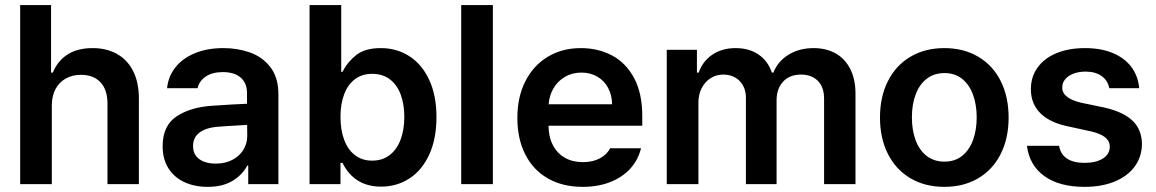

<svg xmlns="http://www.w3.org/2000/svg" viewBox="-20 -727 4563 758"><path d="M184.6 0H59.6V-707H181.6V-440.4H188.5Q207.5 -486.8 246.8 -512Q286.1 -537.1 345.7 -537.1Q400.9 -537.1 442.1 -513.9Q483.4 -490.7 505.9 -445.8Q528.3 -400.9 528.3 -337.9V0H404.3V-318.4Q404.3 -372.6 376.7 -402.1Q349.1 -431.6 299.8 -431.6Q266.1 -431.6 240 -417.2Q213.9 -402.8 199.2 -375.5Q184.6 -348.1 184.6 -310.5Z M819.3 -309.6Q903.8 -315.4 955.1 -317.4V-359.4Q955.1 -398.9 930.2 -420.7Q905.3 -442.4 859.4 -442.4Q818.8 -442.4 793 -425.3Q767.1 -408.2 759.8 -378.9H639.6Q644 -424.3 671.9 -460.2Q699.7 -496.1 748.5 -516.6Q797.4 -537.1 862.3 -537.1Q918 -537.1 967 -519.8Q1016.1 -502.4 1047.6 -461.7Q1079.1 -420.9 1079.1 -354.5V0H960V-73.2H956.1Q936.5 -36.1 897.5 -12.7Q858.4 10.7 799.8 10.7Q748.5 10.7 708.3 -7.8Q668 -26.4 645 -62.5Q622.1 -98.6 622.1 -149.4Q622.1 -231.4 677.5 -267.8Q732.9 -304.2 819.3 -309.6ZM832 -81.1Q868.7 -81.1 897 -95.7Q925.3 -110.4 940.7 -135.5Q956.1 -160.6 956.1 -190.4L955.6 -233.9Q933.6 -232.9 880.9 -229.5Q852.5 -228 838.9 -226.6Q793 -222.7 767.6 -203.6Q742.2 -184.6 742.2 -150.4Q742.2 -116.7 766.6 -98.9Q791 -81.1 832 -81.1Z M1202.1 -707H1327.1V-443.4H1332Q1352.1 -482.9 1386.7 -510Q1421.4 -537.1 1483.4 -537.1Q1545.9 -537.1 1595.7 -505.4Q1645.5 -473.6 1674.3 -412.1Q1703.1 -350.6 1703.1 -264.6Q1703.1 -179.2 1674.8 -117.2Q1646.5 -55.2 1596.7 -22.7Q1546.9 9.8 1484.4 9.8Q1378.9 9.8 1332 -84H1324.2V0H1202.1ZM1449.2 -92.8Q1489.7 -92.8 1518.3 -114.7Q1546.9 -136.7 1561.5 -175.8Q1576.2 -214.8 1576.2 -265.6Q1576.2 -315.4 1561.8 -354Q1547.4 -392.6 1518.8 -414.1Q1490.2 -435.5 1449.2 -435.5Q1409.7 -435.5 1381.6 -414.6Q1353.5 -393.6 1338.9 -355.2Q1324.2 -316.9 1324.2 -265.6Q1324.2 -213.9 1338.9 -174.8Q1353.5 -135.7 1381.6 -114.3Q1409.7 -92.8 1449.2 -92.8Z M1925.8 0H1800.8V-707H1925.8Z M2022.5 -261.7Q2022.5 -343.3 2053.7 -405.5Q2085 -467.8 2141.8 -502.4Q2198.7 -537.1 2273.4 -537.1Q2340.8 -537.1 2395.8 -508.3Q2450.7 -479.5 2483.2 -419.2Q2515.6 -358.9 2515.6 -269.5V-230.5H2145.5Q2146 -186 2163.1 -153.6Q2180.2 -121.1 2210.4 -104Q2240.7 -86.9 2281.2 -86.9Q2320.8 -86.9 2348.6 -102.1Q2376.5 -117.2 2388.7 -141.6H2510.7Q2499.5 -95.7 2468.3 -61.3Q2437 -26.9 2388.9 -8.1Q2340.8 10.7 2280.3 10.7Q2201.2 10.7 2142.8 -22.7Q2084.5 -56.2 2053.5 -117.7Q2022.5 -179.2 2022.5 -261.7ZM2396.5 -315.4Q2396 -351.6 2380.9 -379.9Q2365.7 -408.2 2338.4 -424.3Q2311 -440.4 2275.4 -440.4Q2238.8 -440.4 2210.2 -423.6Q2181.6 -406.7 2165 -378.2Q2148.4 -349.6 2146 -315.4Z M2612.3 -530.3H2731.4V-440.4H2738.3Q2754.4 -485.8 2792.7 -511.5Q2831.1 -537.1 2883.8 -537.1Q2937.5 -537.1 2974.6 -511.7Q3011.7 -486.3 3027.3 -440.4H3033.2Q3050.8 -484.9 3093 -511Q3135.3 -537.1 3192.4 -537.1Q3241.2 -537.1 3278.6 -516.4Q3315.9 -495.6 3336.7 -454.8Q3357.4 -414.1 3357.4 -356.4V0H3233.4V-336.9Q3233.4 -384.3 3208.3 -408.4Q3183.1 -432.6 3142.6 -432.6Q3097.2 -432.6 3071.5 -404.5Q3045.9 -376.5 3045.9 -331.1V0H2924.8V-341.8Q2924.8 -368.7 2913.3 -389.4Q2901.9 -410.2 2881.6 -421.4Q2861.3 -432.6 2835 -432.6Q2808.1 -432.6 2785.9 -418.7Q2763.7 -404.8 2750.5 -379.6Q2737.3 -354.5 2737.3 -322.3V0H2612.3Z M3454.1 -262.7Q3454.1 -344.7 3485.4 -406.7Q3516.6 -468.8 3574.2 -502.9Q3631.8 -537.1 3708 -537.1Q3784.7 -537.1 3842.3 -502.9Q3899.9 -468.8 3930.9 -406.7Q3961.9 -344.7 3961.9 -262.7Q3961.9 -181.2 3930.7 -119.1Q3899.4 -57.1 3842 -23.2Q3784.7 10.7 3708 10.7Q3631.8 10.7 3574.2 -23.4Q3516.6 -57.6 3485.4 -119.4Q3454.1 -181.2 3454.1 -262.7ZM3835.9 -263.7Q3835.9 -313 3821.5 -352.8Q3807.1 -392.6 3778.6 -415.5Q3750 -438.5 3709 -438.5Q3667 -438.5 3637.9 -415.5Q3608.9 -392.6 3594.5 -353Q3580.1 -313.5 3580.1 -263.7Q3580.1 -213.9 3594.5 -174.3Q3608.9 -134.8 3637.9 -111.8Q3667 -88.9 3709 -88.9Q3750 -88.9 3778.6 -111.8Q3807.1 -134.8 3821.5 -174.3Q3835.9 -213.9 3835.9 -263.7Z M4265.6 -444.3Q4239.3 -444.3 4218 -436.3Q4196.8 -428.2 4185.1 -413.8Q4173.3 -399.4 4173.8 -381.8Q4172.4 -339.4 4249 -321.3L4338.9 -302.7Q4414.6 -285.6 4451.2 -250.5Q4487.8 -215.3 4488.3 -158.2Q4487.8 -108.4 4460 -70.1Q4432.1 -31.7 4381.1 -10.5Q4330.1 10.7 4261.7 10.7Q4161.6 10.7 4102.8 -32Q4043.9 -74.7 4034.2 -151.4H4161.1Q4167 -117.7 4192.6 -100.8Q4218.3 -84 4261.7 -84Q4306.6 -84 4334 -101.1Q4361.3 -118.2 4361.3 -147.5Q4361.3 -170.4 4342.5 -185.3Q4323.7 -200.2 4284.2 -209L4199.2 -227.5Q4125.5 -242.2 4087.6 -279.8Q4049.8 -317.4 4049.8 -375Q4049.8 -423.3 4076.2 -460.2Q4102.5 -497.1 4150.9 -517.1Q4199.2 -537.1 4263.7 -537.1Q4326.2 -537.1 4372.8 -517.8Q4419.4 -498.5 4446.3 -462.9Q4473.1 -427.2 4477.5 -378.9H4359.4Q4353.5 -409.2 4329.1 -426.8Q4304.7 -444.3 4265.6 -444.3Z"/></svg>

Font: WEMIX Pretendard SemiBold
Style: Regular
Weight: 600
Designer: Base glyphs from Inter by Rasmus Andersson; Hangeul glyphs from Noto Sans CJK(Source Han Sans) by Jang Soo-young and Kan
Foundry: Kil Hyung-jin
Version: Version 1.000